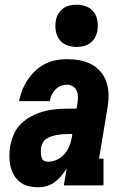

<svg xmlns="http://www.w3.org/2000/svg" viewBox="-20 -790 540 818"><path d="M143 8Q122 8 101.5 3Q81 -2 65 -14.5Q49 -27 39 -44.5Q29 -62 24.5 -82Q20 -102 20 -123.5Q20 -145 23 -166Q28 -192 38.5 -217Q49 -242 68.5 -261.5Q88 -281 112.5 -294Q137 -307 163 -314.5Q189 -322 215 -324.5Q241 -327 267 -327H306L310 -349Q312 -363 312 -377Q312 -391 307 -403Q302 -415 290.5 -422Q279 -429 265 -429Q252 -429 239 -424Q226 -419 216 -408.5Q206 -398 200 -385.5Q194 -373 192 -359H61Q66 -383 75 -406Q84 -429 98 -450Q112 -471 130.5 -488.5Q149 -506 171.5 -517.5Q194 -529 218 -533.5Q242 -538 265 -538Q293 -538 320 -533Q347 -528 369.5 -516Q392 -504 409 -484Q426 -464 434 -439Q442 -414 442.5 -386.5Q443 -359 438 -331L402 -114H421V0H252L264 -73Q254 -56 241.5 -41Q229 -26 213.5 -14.5Q198 -3 179.5 2.5Q161 8 143 8ZM185 -101Q204 -101 222.5 -109.5Q241 -118 254.5 -133.5Q268 -149 275.5 -167.5Q283 -186 286 -205L288 -219H267Q256 -219 245 -218Q234 -217 223 -215Q212 -213 200.5 -209.5Q189 -206 179 -199.5Q169 -193 163 -183Q157 -173 155 -162Q154 -155 154 -148Q154 -141 154.5 -134.5Q155 -128 156.5 -121.5Q158 -115 161.5 -110Q165 -105 171.5 -103Q178 -101 185 -101ZM306 -590Q285 -590 265 -597.5Q245 -605 233 -621.5Q221 -638 217.5 -659Q214 -680 218 -702Q220 -717 228 -730.5Q236 -744 248.5 -753.5Q261 -763 276.5 -766.5Q292 -770 306 -770Q328 -770 347.5 -762.5Q367 -755 379.5 -738.5Q392 -722 395 -701Q398 -680 395 -658Q392 -643 384.5 -629.5Q377 -616 364 -606.5Q351 -597 336 -593.5Q321 -590 306 -590Z"/></svg>

Font: Iosevka Slab Heavy Oblique
Style: Regular
Weight: 900
Italic angle: -9°
Monospace: yes
Designer: Belleve Invis
Foundry: Belleve Invis
Version: Version 11.1.1; ttfautohint (v1.8.3)